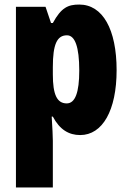

<svg xmlns="http://www.w3.org/2000/svg" viewBox="-20 -583 564 843"><path d="M328 -563C279 -563 249 -550 212 -482H204L180 -553H50V240H212V35C212 14 210 -21 207 -71H212C242 -14 282 10 332 10C430 10 492 -98 492 -275C492 -454 431 -563 328 -563ZM274 -428C309 -428 328 -378 328 -273C328 -177 310 -129 273 -129C230 -129 212 -168 212 -256V-288C212 -388 230 -428 274 -428Z"/></svg>

Font: Noto Sans Myanmar ExtraCondensed Black
Style: Regular
Weight: 900
Width: 2
Designer: Monotype Design Team
Foundry: Monotype Imaging Inc.
Version: Version 2.107